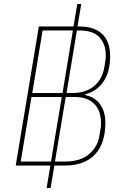

<svg xmlns="http://www.w3.org/2000/svg" viewBox="-20 -831 640 964"><path d="M234 113H214L233 0H59L175 -698H349L368 -811H388L369 -698H379Q454 -698 493.5 -660Q533 -622 533 -549Q533 -515 526 -484Q519 -453 503.5 -427.5Q488 -402 464 -384Q440 -366 407 -357V-354Q458 -343 483.5 -306Q509 -269 509 -216Q509 -110 456.5 -55Q404 0 306 0H253ZM294 -364 346 -678H194L142 -364ZM511 -555Q511 -608 480 -643Q449 -678 379 -678H366L314 -364H345Q380 -364 408 -374Q436 -384 456 -402Q476 -420 488 -444Q500 -468 504 -495L509 -527Q511 -538 511 -543Q511 -548 511 -555ZM236 -20 290 -344H138L84 -20ZM487 -216Q487 -242 479.5 -265.5Q472 -289 456 -306.5Q440 -324 415.5 -334Q391 -344 357 -344H310L256 -20H306Q383 -20 426.5 -56.5Q470 -93 479 -149L485 -186Q487 -195 487 -201.5Q487 -208 487 -216Z"/></svg>

Font: IBM Plex Mono Thin
Style: Italic
Weight: 100
Italic angle: -9°
Monospace: yes
Designer: Mike Abbink, Paul van der Laan, Pieter van Rosmalen
Foundry: Bold Monday
Version: Version 2.3